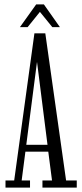

<svg xmlns="http://www.w3.org/2000/svg" viewBox="-20 -853 372 873"><path d="M5 0V-32.5H44.5L136.5 -701.5H186L280.5 -32.5H329V0H173V-32.5H216.5L199.5 -163.5H95.5L78.5 -32.5H116.5V0ZM148 -570 99.5 -194.5H196L148.5 -570ZM70.5 -729.5 144.5 -833H179.5L252.5 -729.5H218L161.5 -799L105.5 -729.5Z"/></svg>

Font: Imbue 10pt Light
Style: Regular
Weight: 300
Designer: Tyler Finck
Foundry: Etcetera Type Company
Version: Version 1.102; ttfautohint (v1.8.3)